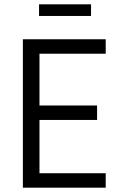

<svg xmlns="http://www.w3.org/2000/svg" viewBox="-20 -870 557 890"><path d="M86 0V-688H470V-621H163V-381H430V-314H163V-67H470V0ZM161 -796V-850H402V-796Z"/></svg>

Font: Saira SemiCondensed
Style: Regular
Weight: 400
Width: 4
Designer: Hector Gatti with collaboration of the Omnibus-Type team
Foundry: Omnibus-Type
Version: Version 1.101